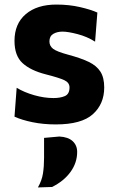

<svg xmlns="http://www.w3.org/2000/svg" viewBox="-20 -532 506 841"><path d="M224.5 13Q169 13 122 3.2Q75 -6.5 43.5 -21L53 -147.5Q86 -127.5 129.8 -115Q173.5 -102.5 214.5 -102.5Q244 -102.5 264.2 -111.2Q284.5 -120 284.5 -149Q284.5 -170 261.8 -180.8Q239 -191.5 180 -206.5Q113.5 -223.5 78.5 -255.8Q43.5 -288 43.5 -353Q43.5 -428 92.8 -470Q142 -512 227 -512Q282.5 -512 330.2 -501Q378 -490 406.5 -477L396.5 -349.5Q362 -371.5 320 -382.5Q278 -393.5 254 -393.5Q230 -393.5 213.2 -383.5Q196.5 -373.5 196.5 -350.5Q196.5 -331 212.2 -318.5Q228 -306 280 -292Q334 -277.5 368.5 -261Q403 -244.5 419.8 -218.2Q436.5 -192 436.5 -149Q436.5 -76.5 386.8 -31.8Q337 13 224.5 13ZM146 289Q163.5 258.5 168.2 227.8Q173 197 173 159.5V72L240 66Q278.5 68 298.2 86.2Q318 104.5 318 133.5Q318 181 288.8 221.2Q259.5 261.5 208 287Z"/></svg>

Font: Commissioner
Style: Bold
Weight: 700
Designer: Kostas Bartsokas
Foundry: Kostas Bartsokas
Version: Version 1.000; ttfautohint (v1.8.3)